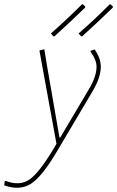

<svg xmlns="http://www.w3.org/2000/svg" viewBox="-130 -687 550 901"><path d="M239 -530Q316 -597 385 -667L390 -666L400 -656L399 -651Q328 -582 255 -516L250 -517ZM109 -530Q185 -597 255 -667L260 -666L270 -656L269 -651Q198 -582 125 -516L120 -517ZM78 -456 90 -382 149 -42H153L287 -268Q323 -328 323 -374Q323 -406 295 -444L296 -449L314 -455Q343 -414 343 -373Q343 -324 304 -258L140 19Q69 140 16.5 174.5Q-36 209 -110 183L-108 164L-103 162Q-38 187 8 155.5Q54 124 122 10L135 -12L55 -450Z"/></svg>

Font: Alegreya Sans SC Thin
Style: Italic
Weight: 100
Italic angle: -7°
Designer: Juan Pablo del Peral
Foundry: Huerta Tipografica
Version: Version 2.007